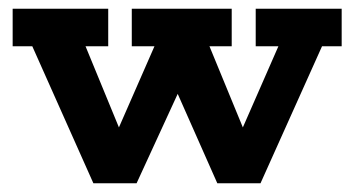

<svg xmlns="http://www.w3.org/2000/svg" viewBox="-20 -420 811 440"><path d="M194 0 54 -314H9V-400H228V-314H176L269 -88H235L334 -314H282V-400H511V-314H460L553 -88H519L618 -314H566V-400H763V-314H718L577 0H478L373 -237H402L293 0Z"/></svg>

Font: Rokkitt SemiBold
Style: Bold
Weight: 700
Version: Version 3.103